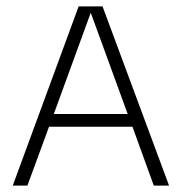

<svg xmlns="http://www.w3.org/2000/svg" viewBox="-20 -583 569 603"><path d="M66 0 134 -185H396L463 0H511L302 -563H227L20 0ZM149 -225 265 -543 381 -225Z"/></svg>

Font: OSH Darker Grotesque
Style: Regular
Weight: 400
Designer: Gabriel Lam
Foundry: TypeRant
Version: Version 1.000;Glyphs 3.1.1 (3148)